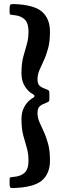

<svg xmlns="http://www.w3.org/2000/svg" viewBox="-20 -800 323 970"><path d="M50.5 -779.5Q152 -776 192.2 -740.8Q232.5 -705.5 232.5 -640Q232.5 -590.5 223 -555.5Q213.5 -520.5 201 -494Q188.5 -467.5 179 -445.2Q169.5 -423 169.5 -399Q169.5 -374 182.5 -364.5Q195.5 -355 213.5 -349Q224 -345.5 226.8 -342Q229.5 -338.5 229.5 -324V-300Q229.5 -288.5 224 -285.5Q218.5 -282.5 211 -279.5Q194 -274 181.8 -264Q169.5 -254 169.5 -230Q169.5 -206 179 -183.8Q188.5 -161.5 201 -135Q213.5 -108.5 223 -73.5Q232.5 -38.5 232.5 11Q232.5 77 191.5 112Q150.5 147 46.5 150Q34.5 150.5 31.5 146.5Q28.5 142.5 28.5 129V111.5Q28.5 98.5 31 96.8Q33.5 95 45.5 94Q84 91.5 104 73Q124 54.5 124 13Q124 -24.5 115.2 -53.8Q106.5 -83 97.5 -116.2Q88.5 -149.5 88.5 -199Q88.5 -233 101.8 -258.2Q115 -283.5 137.5 -300Q146 -306 150 -307.8Q154 -309.5 154 -315Q154 -320 149.8 -322Q145.5 -324 136.5 -330Q114.5 -346.5 101.5 -371.2Q88.5 -396 88.5 -430Q88.5 -479.5 97.5 -512.8Q106.5 -546 115.2 -575.2Q124 -604.5 124 -642Q124 -682 105.5 -701Q87 -720 51.5 -723.5Q41 -724.5 34.8 -725.5Q28.5 -726.5 28.5 -739.5V-759Q28.5 -773 32.8 -776.5Q37 -780 50.5 -779.5Z"/></svg>

Font: Besley Medium
Style: Regular
Weight: 500
Designer: Owen Earl
Foundry: indestructible type*
Version: Version 2.001; ttfautohint (v1.8.3)